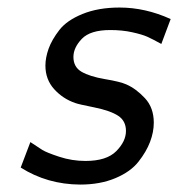

<svg xmlns="http://www.w3.org/2000/svg" viewBox="-20 -481 475 512"><path d="M35.2 -34.2 61 -102.1Q82 -87.9 93 -81.1Q104 -74.2 137.9 -63Q171.9 -51.8 208 -51.8Q264.2 -51.8 290 -77.9Q315.9 -104 315.9 -131.8Q315.9 -158.7 294.9 -172.4Q273.9 -186 231.4 -194.6Q189 -203.1 181.2 -206.1Q147.9 -217.3 124.5 -243.2Q101.1 -269 101.1 -306.2Q101.1 -327.1 109.6 -351.1Q118.2 -375 138.2 -400.9Q158.2 -426.8 200.2 -443.8Q242.2 -460.9 298.8 -460.9Q367.7 -460.9 435.1 -430.2L410.2 -363.8Q386.2 -377 372.6 -383.1Q358.9 -389.2 332.5 -395Q306.2 -400.9 273.9 -400.9Q220.7 -400.9 198.2 -377.4Q175.8 -354 175.8 -329.1Q175.8 -302.2 197.5 -289.6Q219.2 -276.9 260 -270Q300.8 -263.2 316.9 -255.9Q342.8 -244.6 366.5 -219.2Q390.1 -193.8 390.1 -153.8Q390.1 -128.9 380.1 -102.5Q370.1 -76.2 349.1 -49.6Q328.1 -22.9 287.6 -5.9Q247.1 11.2 193.8 11.2Q106 10.7 35.2 -34.2Z"/></svg>

Font: CMU Sans Serif
Style: Oblique
Weight: 500
Italic angle: -12°
Version: Version 0.7.0